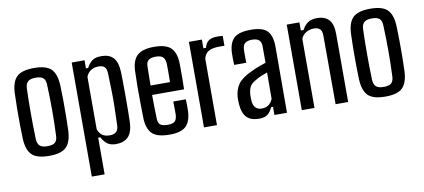

<svg xmlns="http://www.w3.org/2000/svg" viewBox="-72 -867 2929 1326"><g transform="rotate(-10 1392.5 -204.0)"><path d="M214 8Q128 8 93 -26.5Q58 -61 54 -140Q52 -179 51.5 -236Q51 -293 51.5 -353Q52 -413 54 -460Q58 -540 93.5 -574Q129 -608 214 -608Q300 -608 334.5 -573.5Q369 -539 373 -460Q375 -416 375.5 -359.5Q376 -303 375.5 -245.5Q375 -188 373 -140Q369 -61 334 -26.5Q299 8 214 8ZM214 -60Q253 -60 268 -75Q283 -90 284 -121Q288 -211 288 -299Q288 -387 284 -480Q283 -512 267 -526Q251 -540 214 -540Q176 -540 159.5 -525Q143 -510 142 -478Q139 -400 139 -306.5Q139 -213 142 -122Q144 -89 160 -74.5Q176 -60 214 -60Z M478 200V-600H568V-543H583Q601 -576 623 -592Q645 -608 687 -608Q742 -608 770.5 -577Q799 -546 802 -476Q803 -446 803.5 -399Q804 -352 804 -300Q804 -248 803.5 -201Q803 -154 802 -124Q799 -54 768.5 -23Q738 8 683 8Q648 8 625 -7Q602 -22 583 -57H568V200ZM651 -59Q710 -59 712 -117Q715 -195 716 -255Q717 -315 715.5 -369Q714 -423 712 -484Q711 -514 698 -527.5Q685 -541 656 -541Q624 -541 601.5 -526.5Q579 -512 568 -484V-116Q580 -84 600 -71.5Q620 -59 651 -59Z M1122 -213H1210Q1211 -197 1211.5 -171Q1212 -145 1211 -129Q1207 -56 1172.5 -24Q1138 8 1058 8Q974 8 938.5 -24.5Q903 -57 899 -129Q898 -175 897 -236.5Q896 -298 896.5 -360Q897 -422 899 -470Q903 -544 940 -576Q977 -608 1057 -608Q1137 -608 1172 -576Q1207 -544 1211 -473Q1211 -462 1211.5 -430.5Q1212 -399 1211.5 -359Q1211 -319 1210 -283H986Q986 -243 987 -202Q988 -161 989 -120Q989 -86 1005 -73.5Q1021 -61 1057 -61Q1092 -61 1106.5 -74Q1121 -87 1123 -120Q1123 -135 1123 -160Q1123 -185 1122 -213ZM1057 -539Q1019 -539 1004 -525Q989 -511 989 -482Q988 -449 987.5 -416.5Q987 -384 987 -349H1123Q1124 -391 1124 -429.5Q1124 -468 1123 -482Q1120 -514 1104.5 -526.5Q1089 -539 1057 -539Z M1300 0V-600H1391V-539H1409Q1418 -574 1439.5 -588Q1461 -602 1498 -602Q1508 -602 1518 -601.5Q1528 -601 1537 -600V-531H1499Q1453 -531 1426.5 -516.5Q1400 -502 1391 -466V0Z M1687 7Q1629 7 1600 -22.5Q1571 -52 1566 -115Q1565 -127 1565 -139.5Q1565 -152 1565 -164Q1569 -219 1595.5 -256Q1622 -293 1690 -324Q1714 -336 1741 -346.5Q1768 -357 1796 -366V-479Q1796 -511 1780.5 -525Q1765 -539 1731 -539Q1701 -539 1684 -527Q1667 -515 1665 -484Q1665 -471 1664.5 -451.5Q1664 -432 1664.5 -414.5Q1665 -397 1665 -389H1580Q1578 -428 1579 -473Q1582 -543 1616 -575.5Q1650 -608 1734 -608Q1819 -608 1851 -573.5Q1883 -539 1883 -461L1882 0H1794V-57H1781Q1767 -26 1746.5 -9.5Q1726 7 1687 7ZM1716 -59Q1772 -59 1794 -113L1795 -298Q1774 -291 1753.5 -282.5Q1733 -274 1708 -259Q1675 -241 1665 -217Q1655 -193 1654 -163Q1654 -149 1654 -140Q1654 -131 1655 -121Q1657 -92 1673 -75.5Q1689 -59 1716 -59Z M1986 0V-600H2075V-543H2094Q2111 -575 2135 -591.5Q2159 -608 2198 -608Q2255 -608 2283 -576.5Q2311 -545 2311 -476V0H2223L2222 -483Q2222 -513 2208 -527Q2194 -541 2164 -541Q2136 -541 2110.5 -526Q2085 -511 2075 -484V0Z M2572 8Q2486 8 2451 -26.5Q2416 -61 2412 -140Q2410 -179 2409.5 -236Q2409 -293 2409.5 -353Q2410 -413 2412 -460Q2416 -540 2451.5 -574Q2487 -608 2572 -608Q2658 -608 2692.5 -573.5Q2727 -539 2731 -460Q2733 -416 2733.5 -359.5Q2734 -303 2733.5 -245.5Q2733 -188 2731 -140Q2727 -61 2692 -26.5Q2657 8 2572 8ZM2572 -60Q2611 -60 2626 -75Q2641 -90 2642 -121Q2646 -211 2646 -299Q2646 -387 2642 -480Q2641 -512 2625 -526Q2609 -540 2572 -540Q2534 -540 2517.5 -525Q2501 -510 2500 -478Q2497 -400 2497 -306.5Q2497 -213 2500 -122Q2502 -89 2518 -74.5Q2534 -60 2572 -60Z"/></g></svg>

Font: Big Shoulders Text Medium
Style: Regular
Weight: 500
Designer: Patric King
Foundry: XO Type Co
Version: Version 1.000; ttfautohint (v1.8.2)